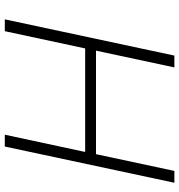

<svg xmlns="http://www.w3.org/2000/svg" viewBox="6 -734 728 779"><g transform="rotate(90 369.5 -344.0)"><path d="M58 0 205 -688H253L185 -370H605L673 -688H721L574 0H526L596 -326H176L106 0Z"/></g></svg>

Font: Saira ExtraLight
Style: Italic
Weight: 200
Italic angle: -12°
Designer: Hector Gatti with collaboration of the Omnibus-Type team
Foundry: Omnibus-Type
Version: Version 1.100; ttfautohint (v1.8.3)